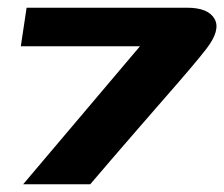

<svg xmlns="http://www.w3.org/2000/svg" viewBox="-20 -478 581 498"><path d="M40 0 343 -358H34L49 -458H465Q520 -458 536.5 -429Q553 -400 515 -351Q502 -334 474.5 -301.5Q447 -269 411 -228Q375 -187 337.5 -143.5Q300 -100 267.5 -62.5Q235 -25 214 0Z"/></svg>

Font: Genos Thin ExtraBold
Style: Italic
Weight: 800
Italic angle: -8°
Version: Version 1.010